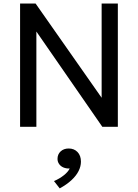

<svg xmlns="http://www.w3.org/2000/svg" viewBox="-20 -720 784 1090"><path d="M94 0V-700H182L557 -165V-700H649V0H561L186.5 -541V0ZM319 349.5 286.5 308Q318 294.5 342.5 275Q367 255.5 375.5 236.5Q356.5 237.5 340.8 231Q325 224.5 315.8 211.5Q306.5 198.5 306.5 182Q306.5 156 324.2 139.5Q342 123 370 123Q401 123 420.2 143.2Q439.5 163.5 439.5 197.5Q439.5 224.5 426 251.2Q412.5 278 385.5 303Q358.5 328 319 349.5Z"/></svg>

Font: Geologica Thin Roman Light
Style: Regular
Weight: 300
Version: Version 1.010;gftools[0.9.28]